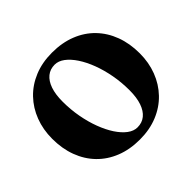

<svg xmlns="http://www.w3.org/2000/svg" viewBox="-172 -923 1146 1146"><g transform="rotate(-45 401.0 -350.0)"><path d="M398.3 -718.9Q483.2 -718.9 551 -691.9Q618.9 -665 666.8 -615.4Q714.8 -565.8 740.4 -497.3Q766 -428.9 766 -345.4Q766 -268 740.6 -201.5Q715.2 -135 667.6 -85.4Q620.1 -35.8 552.9 -8.2Q485.8 19.4 402.4 19.4Q318.2 19.4 250.5 -7.6Q182.8 -34.5 134.7 -84.1Q86.6 -133.7 61 -202.2Q35.4 -270.7 35.4 -354.2Q35.4 -431.6 60.8 -498.1Q86.1 -564.5 133.6 -614.1Q181.1 -663.7 248.1 -691.3Q315.1 -718.9 398.3 -718.9ZM567 -232.6Q567 -299.2 555.5 -361.7Q543.9 -424.2 523.7 -477.8Q503.4 -531.3 476.9 -571.5Q450.4 -611.7 420.2 -634.4Q390 -657 358.5 -657Q320.3 -657 292.9 -634.8Q265.5 -612.6 250.8 -570.3Q236.2 -528 236.2 -466.9Q236.2 -400.2 247.7 -337.6Q259.2 -275.1 279.4 -221.5Q299.6 -167.9 326 -127.6Q352.5 -87.4 382.6 -64.7Q412.8 -42.1 444.2 -42.1Q483 -42.1 510.3 -64.3Q537.6 -86.6 552.3 -129Q567 -171.4 567 -232.6Z"/></g></svg>

Font: Fraunces
Style: Regular
Weight: 900
Version: Version 1.000;[b76b70a41]